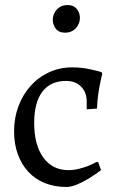

<svg xmlns="http://www.w3.org/2000/svg" viewBox="-20 -732 464 764"><path d="M371 -86 382 -55Q357 -36 332 -21Q311 -8 287 2Q263 12 245 12Q197 12 158.5 -3.5Q120 -19 93 -48Q66 -77 51 -118Q36 -159 36 -209Q36 -263 53.5 -309.5Q71 -356 102 -390.5Q133 -425 175.5 -444.5Q218 -464 267 -464Q291 -464 312 -461Q333 -458 349 -454Q367 -450 384 -445L387 -438Q382 -420 378 -398Q374 -379 370.5 -354Q367 -329 366 -300L325 -297V-328Q325 -365 302.5 -387.5Q280 -410 243 -410Q181 -410 148.5 -367Q116 -324 116 -243Q116 -155 152.5 -105Q189 -55 252 -55Q273 -55 293 -60Q313 -65 329 -71Q347 -78 365 -88ZM239 -602Q214 -602 202 -618Q190 -634 190 -653Q190 -677 206.5 -694.5Q223 -712 249 -712Q273 -712 285.5 -696.5Q298 -681 298 -661Q298 -637 281.5 -619.5Q265 -602 239 -602Z"/></svg>

Font: Alegreya
Style: Regular
Weight: 400
Designer: Juan Pablo del Peral
Foundry: Juan Pablo del Peral
Version: Version 1.003